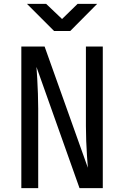

<svg xmlns="http://www.w3.org/2000/svg" viewBox="-20 -970 640 990"><path d="M90 0V-730H210L433 -105Q431 -130 428.5 -166.5Q426 -203 424.5 -243.5Q423 -284 423 -320V-730H510V0H390L168 -625Q170 -601 172 -564.5Q174 -528 175.5 -487.5Q177 -447 177 -410V0ZM259 -810 119 -950H218L300 -872L380 -950H481L342 -810Z"/></svg>

Font: NKDuy Mono
Style: Regular
Weight: 400
Monospace: yes
Designer: NKDuy
Foundry: NKDuy
Version: Version 2.251; ttfautohint (v1.8.4.7-5d5b)